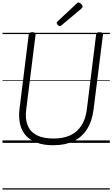

<svg xmlns="http://www.w3.org/2000/svg" viewBox="-20 -1149 903 1544"><path d="M409 19Q333 19 277.5 -1Q222 -21 188 -59Q154 -97 141.5 -151Q129 -205 137 -273L211 -871Q212 -881 218.5 -885.5Q225 -890 240 -890Q254 -890 260.5 -885.5Q267 -881 266 -871L191 -269Q181 -195 202 -142Q223 -89 275 -62Q327 -35 410 -35Q489 -35 545 -61Q601 -87 634.5 -139Q668 -191 678 -267L753 -871Q754 -881 760.5 -885.5Q767 -890 782 -890Q810 -890 808 -871L732 -266Q720 -173 679.5 -109.5Q639 -46 571 -13.5Q503 19 409 19ZM461 -939Q454 -939 445 -948Q436 -957 436 -963Q436 -966 437 -969Q438 -972 442 -976L596 -1120Q600 -1124 603 -1126.5Q606 -1129 610 -1129Q617 -1129 625 -1123.5Q633 -1118 638.5 -1110.5Q644 -1103 644 -1096Q644 -1092 642.5 -1089Q641 -1086 636 -1081L475 -946Q470 -943 467 -941Q464 -939 461 -939ZM0 365H863V375H0ZM0 -20H863V0H0ZM0 -505H863V-500H0ZM0 -885H863V-875H0Z"/></svg>

Font: Playwrite GB J Guides
Style: Italic
Weight: 400
Italic angle: -7.01216°
Designer: Veronika Burian, José Scaglione
Foundry: TypeTogether
Version: Version 1.003